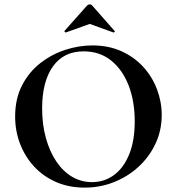

<svg xmlns="http://www.w3.org/2000/svg" viewBox="-20 -843 806 875"><path d="M366 12Q294 12 235.5 -13.5Q177 -39 135.5 -84Q94 -129 71.5 -187.5Q49 -246 49 -312Q49 -393 80.5 -454Q112 -515 164 -555.5Q216 -596 278 -616Q340 -636 401 -636Q475 -636 533.5 -609.5Q592 -583 633 -538Q674 -493 695.5 -436Q717 -379 717 -319Q717 -249 689 -189Q661 -129 612.5 -84Q564 -39 500.5 -13.5Q437 12 366 12ZM399 -13Q455 -13 499 -45Q543 -77 568.5 -139Q594 -201 594 -290Q594 -382 566 -454Q538 -526 486 -567.5Q434 -609 361 -609Q270 -609 221 -540Q172 -471 172 -349Q172 -276 189 -214.5Q206 -153 236.5 -107.5Q267 -62 308.5 -37.5Q350 -13 399 -13ZM274 -702 377 -818Q382 -823 389 -823Q396 -823 400 -818L502 -702.2Q505 -701 502 -697.5Q499 -694 497 -695L389 -734L280 -695Q279 -694 275.5 -697.5Q272 -701 274 -702Z"/></svg>

Font: Cormorant Light
Style: Regular
Weight: 300
Designer: Christian Thalmann (Catharsis Fonts)
Foundry: Catharsis Fonts
Version: Version 4.000